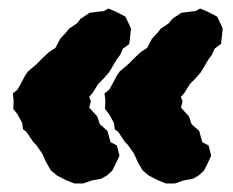

<svg xmlns="http://www.w3.org/2000/svg" viewBox="-20 -483 546 450"><path d="M236 -215 226 -228 227 -247 225 -264 236 -273 245 -289 254 -306 261 -316 280 -332 297 -349 310 -361 325 -371 336 -392 349 -406 357 -416 375 -428 384 -439 405 -453 420 -455 438 -457 449 -463 468 -455 489 -444 498 -425 502 -416 501 -406 498 -380 483 -369 477 -355 468 -343 451 -314 437 -298 425 -286 412 -265 404 -256 408 -245 404 -231 423 -210 429 -192 447 -176 454 -150 469 -142 475 -118 466 -99 458 -83 446 -72 432 -64 410 -60 390 -53H369L349 -61L328 -72L314 -84L303 -103L294 -123L280 -143L273 -150L257 -174L249 -180L247 -195ZM21 -215 11 -228 12 -247 10 -264 21 -273 30 -289 39 -306 46 -316 65 -332 82 -349 95 -361 110 -371 121 -392 134 -406 142 -416 160 -428 169 -439 190 -453 205 -455 223 -457 234 -463 253 -455 274 -444 283 -425 287 -416 286 -406 283 -380 268 -369 262 -355 253 -343 236 -314 222 -298 210 -286 197 -265 189 -256 193 -245 189 -231 208 -210 214 -192 232 -176 239 -150 254 -142 260 -118 251 -99 243 -83 231 -72 217 -64 195 -60 175 -53H154L134 -61L113 -72L99 -84L88 -103L79 -123L65 -143L58 -150L42 -174L34 -180L32 -195Z"/></svg>

Font: Winky Rough
Style: Bold Italic
Weight: 700
Italic angle: -8.97852°
Designer: Simon Atzbach
Foundry: typofactur
Version: Version 1.206; ttfautohint (v1.8.4.7-5d5b)